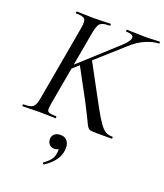

<svg xmlns="http://www.w3.org/2000/svg" viewBox="-161 -732 955 1115"><g transform="rotate(20 317.0 -174.5)"><path d="M12 0Q9 0 9 -6Q9 -12 12 -12Q42 -12 57.5 -17Q73 -22 81 -37Q89 -52 94 -81L176 -544Q184 -587 173 -600Q162 -613 119 -613Q117 -613 117 -619Q117 -625 119 -625Q140 -625 166 -623.5Q192 -622 221 -622Q252 -622 279.5 -623.5Q307 -625 328 -625Q330 -625 330 -619Q330 -613 328 -613Q298 -613 282 -607Q266 -601 259 -586Q252 -571 246 -542L164 -81Q159 -52 158.5 -37Q158 -22 170.5 -17Q183 -12 215 -12Q217 -12 217 -6Q217 0 215 0Q192 0 169.5 -1Q147 -2 114 -2Q85 -2 58.5 -1Q32 0 12 0ZM474 0Q451 0 438.5 -1Q426 -2 418.5 -8.5Q411 -15 403.5 -30.5Q396 -46 382 -75Q368 -104 343 -152L238 -346L296 -394L397 -207Q434 -138 457.5 -98Q481 -58 498 -40Q515 -22 529.5 -17Q544 -12 562 -12Q565 -12 565 -6Q565 0 562 0Q527 0 506 0Q485 0 474 0ZM155 -280 438 -538Q476 -574 473.5 -593.5Q471 -613 429 -613Q427 -613 427 -619Q427 -625 429 -625Q449 -625 477.5 -623.5Q506 -622 540 -622Q573 -622 593 -623.5Q613 -625 631 -625Q634 -625 634 -619Q634 -613 631 -613Q598 -613 552 -594Q506 -575 460 -532L177 -279ZM244 275Q240 277 236.5 272.5Q233 268 237 265Q260 249 274.5 231Q289 213 292 191Q297 167 290.5 156Q284 145 274 143L304 130Q305 150 295.5 159.5Q286 169 269 169Q246 169 235 154Q224 139 226 120Q227 103 240.5 92Q254 81 276 81Q308 81 322 104.5Q336 128 329 165Q323 198 300 226Q277 254 244 275Z"/></g></svg>

Font: Cormorant Garamond Light Medium
Style: Italic
Weight: 500
Italic angle: -10°
Version: Version 4.001